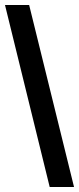

<svg xmlns="http://www.w3.org/2000/svg" viewBox="-36 -750 317 770"><path d="M260.9 0 80.9 -730H-16L163.3 0Z"/></svg>

Font: Secuela Black
Style: Regular
Weight: 900
Designer: Fernando Haro
Foundry: deFharo
Version: Version 1.704